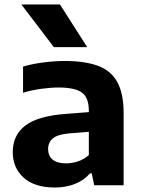

<svg xmlns="http://www.w3.org/2000/svg" viewBox="-20 -828 634 858"><path d="M225.5 10Q134.5 10 85.8 -34Q37 -78 37 -148Q37 -224 93.2 -267Q149.5 -310 274.5 -319L377 -327V-332.5Q377 -392 345.8 -414.5Q314.5 -437 241 -437Q207.5 -437 164.8 -431.2Q122 -425.5 83 -413.5V-530.5Q125.5 -543 175.5 -549.2Q225.5 -555.5 268.5 -555.5Q359.5 -555.5 418 -533.8Q476.5 -512 504.5 -460.8Q532.5 -409.5 532.5 -321V0H401L390 -53.5H382.5Q355 -21.5 314 -5.8Q273 10 225.5 10ZM195 -162Q195 -132 215 -115Q235 -98 275.5 -98Q301.5 -98 328.2 -106.8Q355 -115.5 377 -135V-239L289.5 -232Q238.5 -227.5 216.8 -210Q195 -192.5 195 -162ZM220.5 -617.5 75.5 -808H248L369.5 -617.5Z"/></svg>

Font: Encode Sans Semi Expanded
Style: Bold
Weight: 700
Width: 6
Designer: Multiple Designers
Foundry: Impallari Type
Version: Version 3.000; ttfautohint (v1.8.3) -l 8 -r 50 -G 200 -x 14 